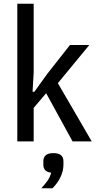

<svg xmlns="http://www.w3.org/2000/svg" viewBox="-20 -760 526 1032"><path d="M73 -740H161V-370L155 -267H165L234 -363L356 -518H460L291 -313L473 0H370L228 -259L161 -180V0H73ZM267 63Q321 63 321 107V125Q321 157 306 190Q291 223 262 252H202Q223 229 236 210.5Q249 192 255 168Q213 164 213 125V107Q213 63 267 63Z"/></svg>

Font: IBM Plex Sans Cond Text
Style: Regular
Weight: 450
Width: 3
Designer: Mike Abbink, Paul van der Laan, Pieter van Rosmalen
Foundry: Bold Monday
Version: Version 1.3